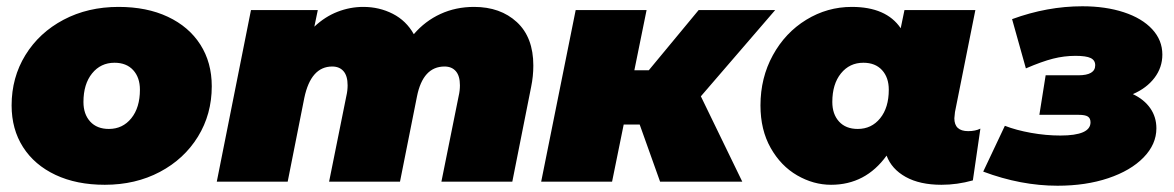

<svg xmlns="http://www.w3.org/2000/svg" viewBox="-20 -579 3743 612"><path d="M17 -243Q17 -332 61 -403.5Q105 -475 182.5 -516Q260 -557 358 -557Q448 -557 515 -525.5Q582 -494 618.5 -437Q655 -380 655 -304Q655 -215 611 -143.5Q567 -72 489.5 -31Q412 10 314 10Q224 10 157 -21.5Q90 -53 53.5 -110Q17 -167 17 -243ZM426 -293Q426 -332 404.5 -355.5Q383 -379 345 -379Q301 -379 273.5 -345Q246 -311 246 -254Q246 -215 267.5 -191.5Q289 -168 327 -168Q371 -168 398.5 -202Q426 -236 426 -293Z M1680 -370Q1680 -336 1673 -302L1613 0H1387L1442 -273Q1446 -290 1446 -307Q1446 -337 1433 -352Q1420 -367 1397 -367Q1328 -367 1309 -271L1255 0H1029L1084 -273Q1088 -290 1088 -307Q1088 -337 1075 -352Q1062 -367 1039 -367Q971 -367 950 -267L897 0H671L780 -547H993L982 -494Q1016 -526 1056 -541.5Q1096 -557 1138 -557Q1189 -557 1232 -535Q1275 -513 1299 -470Q1335 -512 1384 -534.5Q1433 -557 1491 -557Q1575 -557 1627.5 -508.5Q1680 -460 1680 -370Z M2214 -272 2346 0H2084L2019 -182H1968L1931 0H1705L1815 -547H2041L2002 -355H2048L2207 -547H2451Z M3105 -169 3081 -4Q3031 10 2981 10Q2912 10 2867 -15Q2822 -40 2806 -83Q2739 10 2629 10Q2573 10 2521 -20Q2469 -50 2436.5 -107.5Q2404 -165 2404 -243Q2404 -331 2443.5 -403Q2483 -475 2550 -516Q2617 -557 2695 -557Q2805 -557 2851 -489L2863 -547H3089L3024 -222Q3022 -206 3022 -202Q3022 -161 3066 -161Q3089 -161 3105 -169ZM2813 -293Q2813 -332 2791.5 -355.5Q2770 -379 2732 -379Q2688 -379 2660.5 -345Q2633 -311 2633 -254Q2633 -215 2654.5 -191.5Q2676 -168 2714 -168Q2758 -168 2785.5 -202Q2813 -236 2813 -293Z M3666 -170Q3666 -119 3625 -77Q3584 -35 3512.5 -11Q3441 13 3351 13Q3234 13 3114 -32L3183 -178Q3219 -164 3266.5 -155.5Q3314 -147 3360 -147Q3456 -147 3456 -189Q3456 -202 3447.5 -207.5Q3439 -213 3418 -213H3293L3313 -339H3417Q3471 -339 3471 -371Q3471 -387 3456.5 -394Q3442 -401 3408 -401Q3372 -401 3336.5 -392Q3301 -383 3250 -361L3206 -518Q3318 -559 3430 -559Q3504 -559 3562 -540Q3620 -521 3652.5 -486Q3685 -451 3685 -405Q3685 -364 3660 -331Q3635 -298 3591 -279Q3627 -262 3646.5 -234Q3666 -206 3666 -170Z"/></svg>

Font: Montserrat Alternates Black
Style: Italic
Weight: 900
Italic angle: -11.3°
Designer: Julieta Ulanovsky
Foundry: Julieta Ulanovsky
Version: Version 7.200